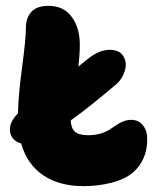

<svg xmlns="http://www.w3.org/2000/svg" viewBox="-20 -677 566 652"><path d="M264.2 -44.9Q181.2 -44.9 126.5 -82Q71.8 -119.1 51.8 -189.9Q19.5 -199.2 14.4 -228.5Q9.3 -257.8 37.1 -288.1L41 -292Q42 -350.6 54.9 -447.8Q67.9 -544.9 67.9 -582Q67.9 -616.7 86.7 -637Q105.5 -657.2 145 -657.2Q195.8 -657.2 223.4 -619.9Q251 -582.5 251 -525.9Q251 -492.7 246.1 -451.2Q247.1 -451.7 274.9 -474.1Q315.4 -507.8 352.1 -507.8Q386.7 -507.8 399.4 -485.6Q412.1 -463.4 403.8 -436Q395.5 -408.7 375 -391.1Q283.7 -313.5 220.2 -268.1Q221.2 -241.7 234.6 -229.7Q248 -217.8 278.8 -217.8Q301.8 -217.8 320.3 -223.1Q338.9 -228.5 351.1 -236.3Q363.3 -244.1 374.3 -251.7Q385.3 -259.3 398.2 -264.6Q411.1 -270 425.8 -270Q450.7 -270 465.3 -251.7Q480 -233.4 480 -204.1Q480 -133.8 431.2 -90.8Q402.8 -67.4 357.4 -56.2Q312 -44.9 264.2 -44.9Z"/></svg>

Font: Shantell Sans Irregular
Style: Regular
Weight: 800
Designer: Stephen Nixon, Anya Danilova, Shantell Martin
Foundry: Arrow Type
Version: Version 1.006;[9816181b4]